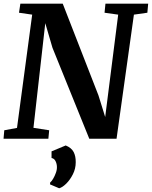

<svg xmlns="http://www.w3.org/2000/svg" viewBox="-20 -763 836 1056"><path d="M-0.5 0 3.5 -46.5 73.5 -59.5 157 -682.5 84.5 -693 92 -743H325L521.5 -238.5L558.5 -119.5L630 -682.5L555 -693L560 -743H795L790.5 -693L716.5 -682.5L621 0H471L268.5 -500.5L229 -635.5L164 -60L250.5 -46.5L246 0ZM255 251 256 240.5Q263.5 235 272.2 220.2Q281 205.5 287.5 187.2Q294 169 293 153.5Q292.5 137 285.2 122.8Q278 108.5 263.5 106V69.5L341.5 37Q373 50 385 73Q397 96 396.5 129.5Q396.5 164.5 381 195.2Q365.5 226 344.5 246.8Q323.5 267.5 305.5 272.5Z"/></svg>

Font: Merriweather Light 18pt
Style: Bold Italic
Weight: 700
Italic angle: -7.8°
Version: Version 2.101